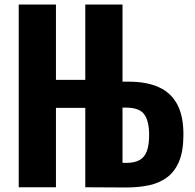

<svg xmlns="http://www.w3.org/2000/svg" viewBox="-20 -831 864 851"><path d="M63 -1V-811H228V-477H358V-811H523V-469H550Q629 -469 683 -445Q737 -421 765 -369.5Q793 -318 793 -235Q793 -163 774.5 -117.5Q756 -72 722 -46Q688 -20 641 -10Q594 0 539 0L358 -1V-353H228V-1ZM523 -109H539Q576 -109 598.5 -121.5Q621 -134 631 -161.5Q641 -189 641 -233Q641 -294 619.5 -324Q598 -354 538 -354H523Z"/></svg>

Font: Oswald SemiBold
Style: Regular
Weight: 600
Designer: Vernon Adams
Foundry: Vernon Adams
Version: Version 4.100; ttfautohint (v1.8.1.43-b0c9)